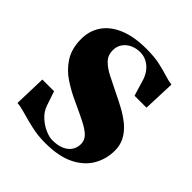

<svg xmlns="http://www.w3.org/2000/svg" viewBox="-153 -623 738 738"><g transform="rotate(45 216.0 -254.0)"><path d="M205 12Q165.5 12 129.5 3.8Q93.5 -4.5 65.5 -12.8Q37.5 -21 21.5 -21.5L25.5 -153H89L109 -94Q117.5 -70 136.8 -52.2Q156 -34.5 178.2 -24.8Q200.5 -15 217 -15Q246.5 -15 266.2 -23.8Q286 -32.5 296 -47.8Q306 -63 306 -82Q306 -103.5 290.8 -118.5Q275.5 -133.5 246 -148.2Q216.5 -163 173 -183Q136 -199.5 100.8 -222.8Q65.5 -246 43 -281.5Q20.5 -317 20.5 -369Q20.5 -413 43.5 -447Q66.5 -481 112.2 -500.2Q158 -519.5 225.5 -519.5Q268.5 -519.5 298.8 -512.8Q329 -506 351 -499Q373 -492 390 -490L385 -359.5H320L303.5 -414Q297 -440.5 284 -458Q271 -475.5 254 -484.5Q237 -493.5 217.5 -493.5Q195.5 -493.5 177.2 -485Q159 -476.5 148 -460.8Q137 -445 137 -424Q137 -397 154.5 -379Q172 -361 200.2 -347Q228.5 -333 260.5 -317Q290 -303 317.8 -287.8Q345.5 -272.5 367.8 -253.8Q390 -235 403 -211.2Q416 -187.5 416 -156.5Q416 -111.5 394 -73Q372 -34.5 325.5 -11.2Q279 12 205 12Z"/></g></svg>

Font: Merriweather 144pt ExtraBold
Style: Regular
Weight: 800
Version: Version 2.100